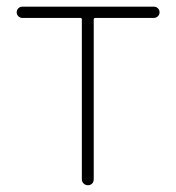

<svg xmlns="http://www.w3.org/2000/svg" viewBox="-20 -547 519 567"><path d="M221.7 -17.6V-489.3Q221.7 -494.1 217.8 -494.1H45.9Q39.1 -494.1 34.2 -499Q29.3 -503.9 29.3 -510.7Q29.3 -517.6 34.2 -522.5Q39.1 -527.3 45.9 -527.3H434.6Q441.4 -527.3 446.3 -522.5Q451.2 -517.6 451.2 -510.7Q451.2 -503.9 446.3 -499Q441.4 -494.1 434.6 -494.1H261.7Q256.8 -494.1 256.8 -489.3V-17.6Q256.8 -9.8 252 -4.9Q247.1 0 239.7 0Q232.4 0 227.1 -4.9Q221.7 -9.8 221.7 -17.6Z"/></svg>

Font: Gen Jyuu Gothic ExtraLight
Style: Regular
Weight: 100
Designer: [Source Han Sans]
Ryoko NISHIZUKA  (kana & ideographs); Paul D. Hunt (Latin, Greek & Cyrillic); Wenlong ZHANG  (bopomofo
Version: Version 1.002.20150607